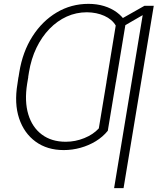

<svg xmlns="http://www.w3.org/2000/svg" viewBox="-20 -757 828 981"><path d="M579.1 -380.4 530.8 -88.9Q505.4 -57.6 469.5 -35.6Q433.6 -13.7 391.6 -2Q349.6 9.8 305.7 9.8Q221.2 9.8 162.1 -33.2Q103 -76.2 77.6 -152.3Q52.2 -228.5 69.3 -329.1L74.2 -362.8L124.5 -363.3L118.7 -329.1Q104.5 -239.3 124.5 -172.9Q144.5 -106.4 193.8 -69.6Q243.2 -32.7 315.9 -32.7Q364.7 -32.7 410.6 -51.3Q456.5 -69.8 484.9 -101.1L531.2 -380.4ZM623 -643.6 572.3 -337.9H523.9L571.3 -626.5Q552.7 -658.2 513.2 -676Q473.6 -693.8 424.3 -694.3Q369.6 -694.3 321 -672.4Q272.5 -650.4 232.9 -609.6Q193.4 -568.8 166.3 -512.7Q139.2 -456.5 127.9 -387.7L120.6 -341.8H71.3L78.6 -387.7Q95.7 -492.7 145.8 -571Q195.8 -649.4 269.8 -693.4Q343.8 -737.3 432.1 -737.3Q474.6 -737.3 511.7 -726.1Q548.8 -714.8 577.4 -693.6Q606 -672.4 623 -643.6ZM765.6 -727.5 611.3 204.1H563L709 -679.7L589.8 -610.8L597.7 -659.2L718.3 -727.5Z"/></svg>

Font: Inter 20pt ExtraLight
Style: Italic
Weight: 250
Italic angle: -9.3988°
Version: Version 4.001;git-66647c0bb